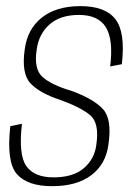

<svg xmlns="http://www.w3.org/2000/svg" viewBox="-20 -620 464 643"><path d="M154.5 3.5Q237.5 3.5 286 -33.5Q334.5 -70.5 343 -135Q356 -221 324.5 -255Q293 -289 218.5 -316Q154 -335 123.2 -361.5Q92.5 -388 103 -454.5Q110 -506.5 146 -538.2Q182 -570 244.5 -570Q309 -570 334.5 -528.8Q360 -487.5 349 -397.5L388 -405Q400.5 -512 366.5 -555.8Q332.5 -599.5 249.5 -599.5Q168.5 -599.5 120.2 -561.2Q72 -523 63 -456Q51 -374 82 -341Q113 -308 181.5 -285.5Q251 -260.5 282.2 -234Q313.5 -207.5 302.5 -134.5Q296.5 -87.5 260.8 -56.8Q225 -26 159 -26Q95 -26 68.2 -63.8Q41.5 -101.5 53.5 -205.5L14.5 -197.5Q1 -77.5 36.5 -37Q72 3.5 154.5 3.5Z"/></svg>

Font: Anybody SemiCondensed ExtraLight
Style: Italic
Weight: 250
Width: 4
Italic angle: -10°
Version: Version 1.113;gftools[0.9.25]